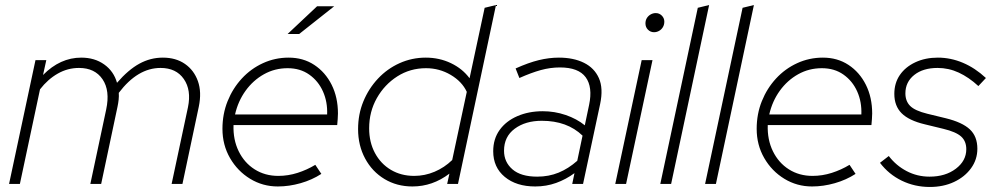

<svg xmlns="http://www.w3.org/2000/svg" viewBox="-20 -731 3945 763"><path d="M16 0 121 -492H164L151 -433Q219 -502 303 -502Q356 -502 394 -475Q432 -448 445 -402Q490 -454 534 -478Q578 -502 627 -502Q679 -502 715 -477Q751 -452 766.5 -408.5Q782 -365 770 -307L705 0H662L727 -305Q741 -373 710.5 -417Q680 -461 618 -461Q527 -461 452 -362Q453 -349 451.5 -335Q450 -321 447 -307L382 0H339L402 -296Q418 -371 387.5 -416Q357 -461 294 -461Q249 -461 209.5 -438.5Q170 -416 139 -376L59 0Z M1084 10Q1024 10 974 -20.5Q924 -51 894 -103Q864 -155 864 -219Q864 -278 884.5 -329Q905 -380 941 -419Q977 -458 1025 -480Q1073 -502 1127 -502Q1185 -502 1229 -473Q1273 -444 1298 -394Q1323 -344 1323 -280Q1323 -275 1322 -257.5Q1321 -240 1320 -234H908Q906 -176 928.5 -130Q951 -84 992 -58Q1033 -32 1086 -32Q1125 -32 1162.5 -44Q1200 -56 1233 -76L1257 -40Q1220 -16 1174.5 -3Q1129 10 1084 10ZM914 -276H1280Q1282 -326 1263.5 -367.5Q1245 -409 1209 -434.5Q1173 -460 1123 -460Q1072 -460 1029 -436Q986 -412 956 -370.5Q926 -329 914 -276ZM1123 -596 1240 -706H1308L1169 -596Z M1619 10Q1557 10 1508 -19.5Q1459 -49 1431 -101Q1403 -153 1403 -218Q1403 -277 1424 -328Q1445 -379 1482 -418.5Q1519 -458 1568 -480Q1617 -502 1672 -502Q1726 -502 1772 -480Q1818 -458 1846 -420L1906 -700L1951 -711L1800 0H1757L1766 -41Q1699 10 1619 10ZM1626 -32Q1668 -32 1707 -48.5Q1746 -65 1777 -95L1835 -366Q1816 -407 1771 -433.5Q1726 -460 1673 -460Q1610 -460 1559 -427.5Q1508 -395 1477.5 -341Q1447 -287 1447 -221Q1447 -166 1470 -123Q1493 -80 1533.5 -56Q1574 -32 1626 -32Z M2107 10Q2032 10 1986 -28Q1940 -66 1940 -130Q1940 -179 1965.5 -214.5Q1991 -250 2036 -269.5Q2081 -289 2137 -289Q2184 -289 2228 -274Q2272 -259 2304 -233L2321 -314Q2336 -385 2307.5 -424Q2279 -463 2205 -463Q2167 -463 2129 -452.5Q2091 -442 2044 -421L2029 -459Q2080 -482 2121 -492Q2162 -502 2201 -502Q2259 -502 2300.5 -481.5Q2342 -461 2360 -420.5Q2378 -380 2365 -318L2297 0H2254L2263 -43Q2229 -18 2190 -4Q2151 10 2107 10ZM2115 -29Q2161 -29 2200 -45Q2239 -61 2274 -92L2295 -192Q2234 -251 2133 -251Q2068 -251 2025.5 -219.5Q1983 -188 1983 -132Q1983 -87 2016.5 -58Q2050 -29 2115 -29Z M2425 0 2530 -492H2573L2468 0ZM2579 -603Q2565 -603 2555 -613Q2545 -623 2545 -638Q2545 -650 2550.5 -659Q2556 -668 2565.5 -673.5Q2575 -679 2586 -679Q2600 -679 2610 -669Q2620 -659 2620 -645Q2620 -633 2614.5 -623.5Q2609 -614 2599.5 -608.5Q2590 -603 2579 -603Z M2604 0 2753 -700 2798 -711 2647 0Z M2782 0 2931 -700 2976 -711 2825 0Z M3207 10Q3147 10 3097 -20.5Q3047 -51 3017 -103Q2987 -155 2987 -219Q2987 -278 3007.5 -329Q3028 -380 3064 -419Q3100 -458 3148 -480Q3196 -502 3250 -502Q3308 -502 3352 -473Q3396 -444 3421 -394Q3446 -344 3446 -280Q3446 -275 3445 -257.5Q3444 -240 3443 -234H3031Q3029 -176 3051.5 -130Q3074 -84 3115 -58Q3156 -32 3209 -32Q3248 -32 3285.5 -44Q3323 -56 3356 -76L3380 -40Q3343 -16 3297.5 -3Q3252 10 3207 10ZM3037 -276H3403Q3405 -326 3386.5 -367.5Q3368 -409 3332 -434.5Q3296 -460 3246 -460Q3195 -460 3152 -436Q3109 -412 3079 -370.5Q3049 -329 3037 -276Z M3675 12Q3615 12 3563.5 -13Q3512 -38 3477 -84L3512 -111Q3541 -73 3583 -51Q3625 -29 3674 -29Q3737 -29 3778.5 -60.5Q3820 -92 3820 -138Q3820 -170 3799.5 -188.5Q3779 -207 3729 -219L3655 -237Q3592 -252 3563 -281Q3534 -310 3534 -358Q3534 -401 3556 -433Q3578 -465 3617.5 -483.5Q3657 -502 3707 -502Q3758 -502 3806.5 -481.5Q3855 -461 3898 -421L3868 -389Q3830 -424 3790 -442.5Q3750 -461 3706 -461Q3648 -461 3613 -433Q3578 -405 3578 -360Q3578 -329 3597 -310Q3616 -291 3665 -279L3739 -261Q3804 -245 3834 -217Q3864 -189 3864 -140Q3864 -97 3839 -62.5Q3814 -28 3771.5 -8Q3729 12 3675 12Z"/></svg>

Font: Red Hat Display
Style: Italic
Weight: 300
Italic angle: -12°
Designer: Pentagram, MCKL
Foundry: Pentagram, MCKL
Version: Version 1.023